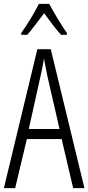

<svg xmlns="http://www.w3.org/2000/svg" viewBox="-20 -967 454 987"><path d="M233 -947H180C158 -903 118 -837 89 -797V-788H120C145 -816 179 -863 207 -899C235 -861 266 -818 294 -788H324V-797C302 -828 257 -901 233 -947ZM356 0H414L241 -714H172L0 0H58L118 -252H297ZM224 -574 286 -304H128L188 -574C196 -609 202 -637 206 -667C211 -637 217 -609 224 -574Z"/></svg>

Font: Noto Sans Kannada ExtraCondensed Light
Style: Regular
Weight: 300
Width: 2
Designer: Jelle Bosma - Monotype Design Team
Foundry: Monotype Imaging Inc.
Version: Version 2.005